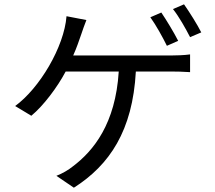

<svg xmlns="http://www.w3.org/2000/svg" viewBox="-20 -813 996 889"><path d="M50.1 -322.1 125 -277C181.1 -323.2 246.1 -409.8 284.1 -481.9H529.8C514.9 -239 411.9 -114 317.8 -43C296.9 -25.9 269.2 -9.9 241.1 1.1L322.1 56.1C487.2 -49 594.1 -207.7 609 -481.9H771C793 -481.9 831 -481.2 860.1 -479V-561.1C833.1 -557.2 794 -556.1 771 -556.1H318.9C334.9 -591.3 345.9 -625 355.8 -653.1C361.9 -672.9 371.8 -698.2 380 -720.2L288 -737.9C277 -595.9 163 -404.1 50.1 -322.1ZM752.8 -600.9 805 -623.9C785.2 -663 750 -720.9 726.9 -755L676.1 -733C702.1 -697.1 733.7 -639.9 752.8 -600.9ZM860.1 -641 911.9 -663C893.8 -698.9 856.9 -757.8 832 -793L780.9 -771C808.9 -735.8 839.1 -681.8 860.1 -641Z"/></svg>

Font: Karasuma Gothic
Style: Regular
Weight: 400
Designer: Rasmus Andersson, Ryoko Nishizuka
Foundry: Genbu
Version: Version 1.00